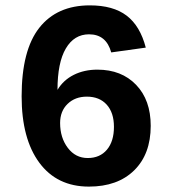

<svg xmlns="http://www.w3.org/2000/svg" viewBox="-20 -689 640 719"><path d="M544.4 -217.8Q544.4 -111.8 482.4 -51Q420.4 9.8 313 9.8Q193.4 9.8 127.2 -79.8Q61 -169.4 61 -328.1Q61 -501 127.2 -585Q193.4 -668.9 316.4 -668.9Q403.8 -668.9 454.3 -630.4Q504.9 -591.8 525.9 -510.7L396.5 -492.7Q377.9 -560.5 313.5 -560.5Q257.8 -560.5 226.6 -507.6Q195.3 -454.6 195.3 -352.5Q217.3 -389.2 256.3 -408.7Q295.4 -428.2 344.7 -428.2Q435.1 -428.2 489.7 -371.3Q544.4 -314.5 544.4 -217.8ZM406.7 -213.9Q406.7 -267.1 379.6 -297.1Q352.5 -327.1 305.2 -327.1Q261.2 -327.1 233.2 -300Q205.1 -272.9 205.1 -228.5Q205.1 -173.3 233.9 -135.3Q262.7 -97.2 308.6 -97.2Q354 -97.2 380.4 -128.4Q406.7 -159.7 406.7 -213.9Z"/></svg>

Font: Liberation Mono
Style: Bold
Weight: 700
Monospace: yes
Designer: Steve Matteson
Foundry: Ascender Corporation
Version: Version 2.1.5